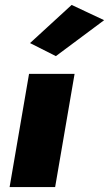

<svg xmlns="http://www.w3.org/2000/svg" viewBox="-20 -760 443 780"><path d="M98 -460 19 0H204L283 -460ZM403 -678 271 -740 102 -585 207 -532Z"/></svg>

Font: Jost Black
Style: Italic
Weight: 900
Italic angle: -5°
Version: Version 3.710